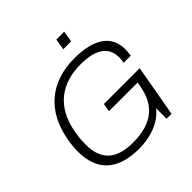

<svg xmlns="http://www.w3.org/2000/svg" viewBox="-222 -1047 1241 1241"><g transform="rotate(-45 398.5 -427.0)"><path d="M462 -790H534L547 -866H475ZM356 12C451 12 556 -18 617 -96V0H662L725 -354H398L388 -298H650L645 -269C620 -129 539 -44 354 -44C214 -44 129 -102 129 -249C129 -275 129 -303 138 -355C172 -561 307 -642 471 -642C594 -642 681 -605 681 -496C681 -483 679 -465 676 -452H741C744 -471 746 -489 746 -506C746 -635 647 -698 470 -698C253 -698 110 -576 71 -359C64 -322 61 -288 61 -256C61 -80 159 12 356 12Z"/></g></svg>

Font: Archivo ExtraLight
Style: Italic
Weight: 200
Italic angle: -10°
Designer: Hector Gatti
Foundry: Omnibus-Type
Version: Version 2.001